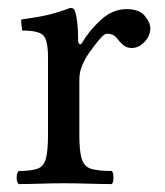

<svg xmlns="http://www.w3.org/2000/svg" viewBox="-20 -462 415 484"><path d="M177 -358Q177 -354 180.5 -351Q184 -348 188 -356Q205 -385 234.5 -412Q264 -439 299 -439Q331 -439 345 -422Q359 -405 359 -391Q359 -372 344.5 -356.5Q330 -341 312 -341Q299 -341 290 -349Q281 -357 276 -364Q270 -372 263.5 -374.5Q257 -377 250 -377Q244 -377 235.5 -368Q227 -359 218.5 -347.5Q210 -336 204 -328Q195 -315 187.5 -298Q180 -281 180 -261V-122Q180 -81 186 -61.5Q192 -42 209.5 -36.5Q227 -31 262 -31Q266 -27 266 -14Q266 -2 262 2Q236 2 203.5 1Q171 0 141 0Q111 0 82 1Q53 2 27 2Q22 -3 22 -14Q22 -26 27 -31Q58 -31 74 -36.5Q90 -42 95.5 -61.5Q101 -81 101 -122V-317Q101 -361 89 -373Q77 -385 36 -385Q35 -390 34 -399.5Q33 -409 34 -413Q86 -420 111 -427Q136 -434 157 -442Q163 -442 165.5 -439.5Q168 -437 169 -434Q172 -426 174.5 -407Q177 -388 177 -358Z"/></svg>

Font: Ponomar
Style: Regular
Weight: 400
Version: Version 1.301; ttfautohint (v1.8.4.7-5d5b)